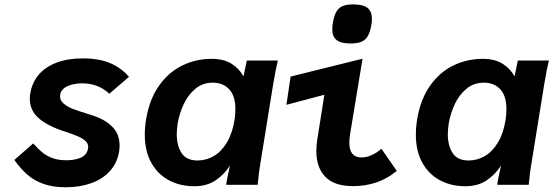

<svg xmlns="http://www.w3.org/2000/svg" viewBox="-20 -818 2450 850"><path d="M43.5 -110 127 -183Q149 -158 168.2 -142.5Q187.5 -127 213.2 -117.8Q239 -108.5 274.5 -108.5Q311.5 -108.5 338 -120.2Q364.5 -132 369.5 -159.5Q370.5 -165.5 370.5 -167.5Q370.5 -182.5 358.2 -194Q346 -205.5 323.8 -215Q301.5 -224.5 263 -237Q189.5 -261 150.8 -295.2Q112 -329.5 112 -381Q112 -394.5 115 -409.5Q123.5 -455 152.8 -488.8Q182 -522.5 231.2 -541Q280.5 -559.5 347 -559.5Q418.5 -559.5 467.8 -538.5Q517 -517.5 551 -478L464 -403Q415 -449 344.5 -449Q300.5 -449 273.2 -433.8Q246 -418.5 246 -391.5Q246 -372.5 262.5 -358.8Q279 -345 302.2 -336Q325.5 -327 361.5 -316Q370.5 -313 380.2 -310Q390 -307 400 -303.5Q448.5 -286.5 479 -254.8Q509.5 -223 509.5 -173Q509.5 -161.5 507 -145.5Q498.5 -96 466.8 -60.8Q435 -25.5 384.5 -7.2Q334 11 271 11Q215 11 173.5 -3.5Q132 -18 101.8 -44.2Q71.5 -70.5 43.5 -110Z M621 -222.5Q621 -255 627 -291Q642 -380 684.8 -439.8Q727.5 -499.5 787.8 -528.5Q848 -557.5 917 -557.5Q971 -557.5 1005.5 -535.5Q1040 -513.5 1058 -479.5L1072.5 -550H1210Q1202 -518.5 1190 -449L1129 -71.5Q1125.5 -48 1124 -30L1120.5 0H981.5Q983.5 -21 998 -85Q973 -45.5 934.2 -19.5Q895.5 6.5 840.5 6.5Q777 6.5 727.2 -20.2Q677.5 -47 649.2 -98.5Q621 -150 621 -222.5ZM1018.5 -289Q1022 -312 1022 -334.5Q1022 -394 994.5 -423Q967 -452 922 -452Q877.5 -452 845 -425Q812.5 -398 793.5 -357.2Q774.5 -316.5 767 -274Q762.5 -245 762.5 -224Q762.5 -173 784 -140.2Q805.5 -107.5 854.5 -107.5Q893 -107.5 927 -127.5Q961 -147.5 985.2 -188.5Q1009.5 -229.5 1018.5 -289Z M1380.5 -149.5Q1380.5 -171.5 1384.5 -199.5L1416 -398.5L1248 -354L1266.5 -479L1585 -558L1529.5 -222Q1526.5 -202.5 1526.5 -186Q1526.5 -121 1580.5 -121Q1602.5 -121 1625.8 -131.5Q1649 -142 1668.5 -159.5L1736.5 -61.5Q1656 6 1542.5 6Q1460 6 1420.2 -35.2Q1380.5 -76.5 1380.5 -149.5ZM1451 -688.5Q1451 -704.5 1454.5 -722Q1460 -752 1470.5 -768.5Q1481 -785 1498.5 -791.8Q1516 -798.5 1544 -798.5Q1587.5 -798.5 1607 -783Q1626.5 -767.5 1626.5 -735Q1626.5 -719 1623 -702Q1617.5 -673 1607.2 -656.5Q1597 -640 1579.2 -632.8Q1561.5 -625.5 1532 -625.5Q1489.5 -625.5 1470.2 -640.8Q1451 -656 1451 -688.5Z M1821 -222.5Q1821 -255 1827 -291Q1842 -380 1884.8 -439.8Q1927.5 -499.5 1987.8 -528.5Q2048 -557.5 2117 -557.5Q2171 -557.5 2205.5 -535.5Q2240 -513.5 2258 -479.5L2272.5 -550H2410Q2402 -518.5 2390 -449L2329 -71.5Q2325.5 -48 2324 -30L2320.5 0H2181.5Q2183.5 -21 2198 -85Q2173 -45.5 2134.2 -19.5Q2095.5 6.5 2040.5 6.5Q1977 6.5 1927.2 -20.2Q1877.5 -47 1849.2 -98.5Q1821 -150 1821 -222.5ZM2218.5 -289Q2222 -312 2222 -334.5Q2222 -394 2194.5 -423Q2167 -452 2122 -452Q2077.5 -452 2045 -425Q2012.5 -398 1993.5 -357.2Q1974.5 -316.5 1967 -274Q1962.5 -245 1962.5 -224Q1962.5 -173 1984 -140.2Q2005.5 -107.5 2054.5 -107.5Q2093 -107.5 2127 -127.5Q2161 -147.5 2185.2 -188.5Q2209.5 -229.5 2218.5 -289Z"/></svg>

Font: JuliaMono ExtraBoldItalic
Style: Regular
Weight: 800
Italic angle: -9°
Monospace: yes
Designer: cormullion
Foundry: corm
Version: Version 0.049; ttfautohint (v1.8.4)